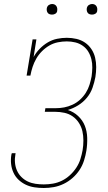

<svg xmlns="http://www.w3.org/2000/svg" viewBox="-20 -932 540 960"><path d="M199 8Q175 8 152 4.5Q129 1 109 -8.5Q89 -18 73 -33Q57 -48 47.5 -68.5Q38 -89 35.5 -112Q33 -135 37 -159Q38 -161 38 -162.5Q38 -164 39 -166H58Q58 -165 57.5 -163Q57 -161 57 -160Q53 -139 55 -118Q57 -97 65 -79Q73 -61 87 -47Q101 -33 119 -24.5Q137 -16 157.5 -13Q178 -10 199 -10Q222 -10 245 -14Q268 -18 289.5 -28.5Q311 -39 329.5 -56Q348 -73 361.5 -93.5Q375 -114 382 -136.5Q389 -159 393 -181Q397 -205 397 -229.5Q397 -254 392 -276Q387 -298 374.5 -317.5Q362 -337 343.5 -350Q325 -363 302 -368Q279 -373 255 -373H204L207 -391H258Q280 -391 301 -395Q322 -399 342.5 -408.5Q363 -418 380 -433.5Q397 -449 409 -468Q421 -487 427.5 -508Q434 -529 438 -550Q441 -572 441.5 -593.5Q442 -615 437 -635.5Q432 -656 421.5 -673.5Q411 -691 394 -703Q377 -715 356.5 -720Q336 -725 314 -725Q292 -725 269.5 -720.5Q247 -716 227 -704.5Q207 -693 190 -676Q173 -659 161.5 -639Q150 -619 143 -597.5Q136 -576 132 -554H113L143 -735H162L148 -647Q160 -669 178.5 -688Q197 -707 219 -720Q241 -733 265.5 -738Q290 -743 314 -743Q339 -743 362.5 -737.5Q386 -732 405 -719Q424 -706 437 -686.5Q450 -667 455.5 -644Q461 -621 461 -596.5Q461 -572 457 -547Q452 -520 442.5 -493Q433 -466 414.5 -443.5Q396 -421 371 -405.5Q346 -390 319 -382Q348 -373 370.5 -352Q393 -331 404 -303.5Q415 -276 416 -243.5Q417 -211 412 -179Q408 -154 400 -129Q392 -104 377.5 -82Q363 -60 342.5 -42Q322 -24 298 -12.5Q274 -1 249 3.5Q224 8 199 8ZM440 -859Q434 -859 428 -861Q422 -863 418.5 -868Q415 -873 414 -879Q413 -885 414 -891Q415 -896 417.5 -900Q420 -904 423.5 -906.5Q427 -909 431.5 -910.5Q436 -912 440 -912Q447 -912 452.5 -909.5Q458 -907 461.5 -902Q465 -897 466 -891Q467 -885 466 -879Q466 -874 463.5 -870Q461 -866 457 -863.5Q453 -861 449 -860Q445 -859 440 -859ZM240 -859Q234 -859 228 -861Q222 -863 218.5 -868Q215 -873 214 -879Q213 -885 214 -891Q215 -896 217.5 -900Q220 -904 223.5 -906.5Q227 -909 231.5 -910.5Q236 -912 240 -912Q247 -912 252.5 -909.5Q258 -907 261.5 -902Q265 -897 266 -891Q267 -885 266 -879Q266 -874 263.5 -870Q261 -866 257 -863.5Q253 -861 249 -860Q245 -859 240 -859Z"/></svg>

Font: Iosevka Curly Slab ThObl
Style: Regular
Weight: 100
Italic angle: -9°
Monospace: yes
Designer: Belleve Invis
Foundry: Belleve Invis
Version: Version 11.0.0; ttfautohint (v1.8.3)